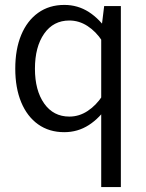

<svg xmlns="http://www.w3.org/2000/svg" viewBox="-20 -530 589 777"><path d="M401.5 -505.4 389.6 -407.8V227.1H469.1V-505.4ZM41.8 -252.1Q41.8 -174.1 65.8 -116.2Q89.8 -58.4 134.3 -26.8Q178.9 4.9 239.9 4.9Q294.7 4.9 339.5 -23.9Q384.3 -52.8 418.6 -105.3L393.4 -140.7Q368.7 -103.3 334.5 -80.8Q300.3 -58.2 260.7 -58.2Q196.1 -58.2 158.8 -111.1Q121.4 -164.1 121.4 -251.9Q121.4 -340.3 158.7 -393.7Q196 -447 260.6 -447Q300 -447 334.3 -424.6Q368.6 -402.3 393.4 -364.2L418.6 -400.1Q384.3 -452.5 339.7 -481.3Q295 -510.1 240.2 -510.1Q179.2 -510.1 134.5 -478.2Q89.8 -446.3 65.8 -388.5Q41.8 -330.7 41.8 -252.1Z"/></svg>

Font: Estedad-FD VF
Style: Regular
Weight: 100
Designer: Amin Abedi
Version: Version 7.3